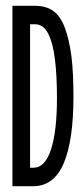

<svg xmlns="http://www.w3.org/2000/svg" viewBox="-20 -643 290 664"><path d="M23 1V-623H100Q140 -623 165 -604.5Q190 -586 205 -545Q220 -503 227 -448.5Q234 -394 234 -308Q234 -158 200.5 -78.5Q167 1 94 1ZM84 -63H96Q136 -63 156.5 -126.5Q177 -190 177 -304Q177 -381 170 -438Q163 -495 146.5 -527Q130 -559 102 -559H84Z"/></svg>

Font: Inconsolata UltraCondensed Medium
Style: Regular
Weight: 500
Width: 1
Monospace: yes
Designer: Raph Levien, Cyreal, Brenton Simpson
Foundry: Raph Levien, Cyreal, Google
Version: Version 3.001; ttfautohint (v1.8.2.53-6de2)